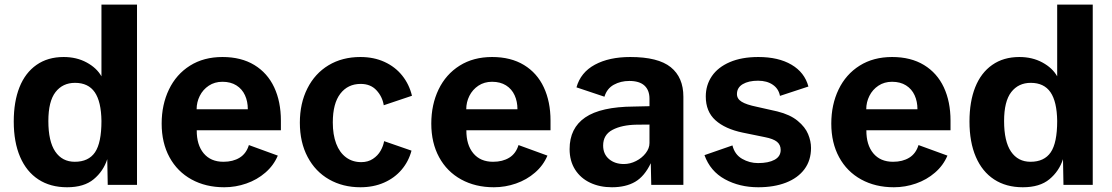

<svg xmlns="http://www.w3.org/2000/svg" viewBox="-20 -780 4692 810"><path d="M38 -267.5Q38 -351 62.2 -412Q86.5 -473 134 -506.2Q181.5 -539.5 248.5 -539.5Q303 -539.5 345.5 -516.5Q388 -493.5 408 -458V-760.5H558V0H434.5L432.5 -108.5Q416 -57.5 375.2 -23.8Q334.5 10 263 10Q192.5 10 142 -23Q91.5 -56 64.8 -118.2Q38 -180.5 38 -267.5ZM295.5 -97.5Q353.5 -97.5 380.8 -137.5Q408 -177.5 408 -269.5Q407 -351 379.8 -390.8Q352.5 -430.5 296.5 -430.5Q244.5 -430.5 214.2 -391.5Q184 -352.5 184 -269.5Q184 -183.5 213.2 -140.5Q242.5 -97.5 295.5 -97.5Z M918.5 -539.5Q997.5 -539.5 1053 -505.8Q1108.5 -472 1136.8 -411.5Q1165 -351 1165 -271V-230.5H810Q809.5 -169 839.2 -133.2Q869 -97.5 922.5 -97.5Q963 -97.5 991 -114.8Q1019 -132 1030 -168L1152 -123.5Q1134.5 -82 1099.5 -51.8Q1064.5 -21.5 1019.2 -5.8Q974 10 926 10Q848 10 788 -23Q728 -56 695 -116.8Q662 -177.5 662 -258.5Q662 -338.5 692.8 -402.5Q723.5 -466.5 781.5 -503Q839.5 -539.5 918.5 -539.5ZM1025.5 -319Q1025.5 -352 1013.5 -378.2Q1001.5 -404.5 977.2 -419.8Q953 -435 918.5 -435Q885.5 -435 860.8 -418.5Q836 -402 822.8 -375.5Q809.5 -349 809.5 -319Z M1500.5 -539.5Q1557 -539.5 1602.2 -518.8Q1647.5 -498 1677 -461Q1706.5 -424 1718 -376L1599 -336Q1593 -372.5 1568.2 -399.2Q1543.5 -426 1501.5 -426Q1447.5 -426 1415.8 -384.8Q1384 -343.5 1384 -263.5Q1384 -212 1398.2 -174.2Q1412.5 -136.5 1439.8 -116.2Q1467 -96 1504 -96Q1532.5 -96 1553.2 -109.8Q1574 -123.5 1585.5 -143.8Q1597 -164 1600.5 -184.5L1716 -144.5Q1704 -99 1674.2 -64Q1644.5 -29 1600 -9.5Q1555.5 10 1500.5 10Q1426.5 10 1368.5 -23Q1310.5 -56 1277.8 -117.8Q1245 -179.5 1245 -262.5Q1245 -344 1276.8 -407Q1308.5 -470 1366.2 -504.8Q1424 -539.5 1500.5 -539.5Z M2056 -539.5Q2135 -539.5 2190.5 -505.8Q2246 -472 2274.2 -411.5Q2302.5 -351 2302.5 -271V-230.5H1947.5Q1947 -169 1976.8 -133.2Q2006.5 -97.5 2060 -97.5Q2100.5 -97.5 2128.5 -114.8Q2156.5 -132 2167.5 -168L2289.5 -123.5Q2272 -82 2237 -51.8Q2202 -21.5 2156.8 -5.8Q2111.5 10 2063.5 10Q1985.5 10 1925.5 -23Q1865.5 -56 1832.5 -116.8Q1799.5 -177.5 1799.5 -258.5Q1799.5 -338.5 1830.2 -402.5Q1861 -466.5 1919 -503Q1977 -539.5 2056 -539.5ZM2163 -319Q2163 -352 2151 -378.2Q2139 -404.5 2114.8 -419.8Q2090.5 -435 2056 -435Q2023 -435 1998.2 -418.5Q1973.5 -402 1960.2 -375.5Q1947 -349 1947 -319Z M2653.5 -330.5 2720 -332V-363.5Q2720 -399.5 2698.8 -419Q2677.5 -438.5 2635 -438.5Q2598.5 -438.5 2569.5 -422.5Q2540.5 -406.5 2530 -372L2412 -411.5Q2429.5 -474.5 2489.5 -507Q2549.5 -539.5 2639 -539.5Q2756.5 -539.5 2809.8 -496.5Q2863 -453.5 2863 -372V0H2727.5L2725.5 -91.5Q2699 -36 2659.5 -13Q2620 10 2561.5 10Q2510.5 10 2470 -9Q2429.5 -28 2406.2 -64.5Q2383 -101 2383 -151Q2383 -239.5 2448.8 -284.5Q2514.5 -329.5 2653.5 -330.5ZM2612 -88Q2638.5 -88 2663.5 -100.8Q2688.5 -113.5 2704.2 -134Q2720 -154.5 2720 -176.5V-254.5L2665.5 -254Q2603.5 -253 2564 -232.2Q2524.5 -211.5 2524.5 -166Q2524.5 -130 2549.2 -109Q2574 -88 2612 -88Z M3178 -92Q3222 -92 3247.8 -106Q3273.5 -120 3273.5 -147.5Q3273.5 -169 3258 -181.8Q3242.5 -194.5 3206.5 -201.5L3113.5 -220.5Q3039 -236 2998.2 -272.8Q2957.5 -309.5 2957.5 -373Q2957.5 -421 2983.2 -458.8Q3009 -496.5 3059 -518Q3109 -539.5 3179.5 -539.5Q3264 -539.5 3319.2 -507Q3374.5 -474.5 3390.5 -415L3270.5 -375.5Q3265 -405.5 3240.2 -422.5Q3215.5 -439.5 3178 -439.5Q3138 -439.5 3113.5 -425Q3089 -410.5 3089 -383Q3089 -363 3108.8 -350.8Q3128.5 -338.5 3172.5 -329.5L3259 -310Q3313.5 -296.5 3345.2 -270.2Q3377 -244 3389.2 -214.2Q3401.5 -184.5 3401.5 -156Q3401.5 -103.5 3373.8 -66.2Q3346 -29 3295.8 -9.5Q3245.5 10 3179 10Q3100 10 3038.2 -23.8Q2976.5 -57.5 2952 -125.5L3070 -166.5Q3079.5 -128 3110.8 -110Q3142 -92 3178 -92Z M3743.5 -539.5Q3822.5 -539.5 3878 -505.8Q3933.5 -472 3961.8 -411.5Q3990 -351 3990 -271V-230.5H3635Q3634.5 -169 3664.2 -133.2Q3694 -97.5 3747.5 -97.5Q3788 -97.5 3816 -114.8Q3844 -132 3855 -168L3977 -123.5Q3959.5 -82 3924.5 -51.8Q3889.5 -21.5 3844.2 -5.8Q3799 10 3751 10Q3673 10 3613 -23Q3553 -56 3520 -116.8Q3487 -177.5 3487 -258.5Q3487 -338.5 3517.8 -402.5Q3548.5 -466.5 3606.5 -503Q3664.5 -539.5 3743.5 -539.5ZM3850.5 -319Q3850.5 -352 3838.5 -378.2Q3826.5 -404.5 3802.2 -419.8Q3778 -435 3743.5 -435Q3710.5 -435 3685.8 -418.5Q3661 -402 3647.8 -375.5Q3634.5 -349 3634.5 -319Z M4070 -267.5Q4070 -351 4094.2 -412Q4118.5 -473 4166 -506.2Q4213.5 -539.5 4280.5 -539.5Q4335 -539.5 4377.5 -516.5Q4420 -493.5 4440 -458V-760.5H4590V0H4466.5L4464.5 -108.5Q4448 -57.5 4407.2 -23.8Q4366.5 10 4295 10Q4224.5 10 4174 -23Q4123.5 -56 4096.8 -118.2Q4070 -180.5 4070 -267.5ZM4327.5 -97.5Q4385.5 -97.5 4412.8 -137.5Q4440 -177.5 4440 -269.5Q4439 -351 4411.8 -390.8Q4384.5 -430.5 4328.5 -430.5Q4276.5 -430.5 4246.2 -391.5Q4216 -352.5 4216 -269.5Q4216 -183.5 4245.2 -140.5Q4274.5 -97.5 4327.5 -97.5Z"/></svg>

Font: 1883 Sans
Style: Bold
Weight: 700
Designer: 1883 Sans project is a fork of Public Sans.
Version: Version 1.009